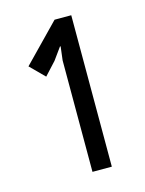

<svg xmlns="http://www.w3.org/2000/svg" viewBox="-79 -861 421 556"><g transform="rotate(-15 131.5 -583.0)"><path d="M188 -810V-356H130V-690L135 -731H133L107 -695L72 -657L30 -699L138 -810Z"/></g></svg>

Font: Sinkin Sans 300 Light
Style: Regular
Weight: 300
Designer: Keith Bates
Foundry: K-Type
Version: Sinkin Sans (version 1.0)  by Keith Bates   •   © 2014   www